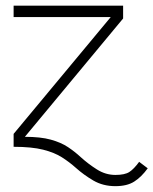

<svg xmlns="http://www.w3.org/2000/svg" viewBox="-20 -510 533 667"><path d="M380.9 136.7Q337.9 136.7 304.4 117.2Q271 97.7 243.2 72.8Q221.2 53.2 195.3 36.6Q169.4 20 129.9 10Q90.3 0 27.3 0V-44.9L364.7 -450.7H27.3V-490.2H407.7V-445.8L66.4 -34.7Q121.1 -34.7 156.5 -24.9Q191.9 -15.1 216.1 1Q240.2 17.1 260.7 36.1Q286.6 59.6 316.7 78.6Q346.7 97.7 380.9 97.7Q413.6 97.7 429.4 87.4Q445.3 77.1 463.4 52.2L493.2 74.7Q471.2 105 446.3 120.8Q421.4 136.7 380.9 136.7Z"/></svg>

Font: Estedad-FD ExtraLight
Style: Regular
Weight: 200
Designer: Amin Abedi
Version: Version 7.3